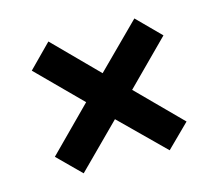

<svg xmlns="http://www.w3.org/2000/svg" viewBox="-72 -556 704 619"><g transform="rotate(-15 280.0 -247.0)"><path d="M136 -27 278.5 -169.5 423 -27 499.5 -102.5 356.5 -246.5 499.5 -390 423 -467 278.5 -323 136 -467 60 -390 203 -246.5 60 -102.5Z"/></g></svg>

Font: HK Grotesk
Style: Bold Italic
Weight: 700
Italic angle: -16°
Designer: Alfredo Marco Pradil
Foundry: Hanken Design Co.
Version: Version 3.001;FEAKit 1.0